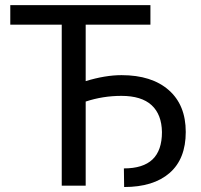

<svg xmlns="http://www.w3.org/2000/svg" viewBox="-20 -731 790 756"><path d="M572.3 -633.8V-710.9H20.5V-633.8H223.1V0H317.4V-331.1C362.3 -346 409.2 -353.5 458 -353.5C510.7 -353.5 550.4 -341.3 576.9 -316.9C603.4 -292.5 617 -257.2 617.7 -210.9C617.7 -162.8 605.3 -126.9 580.6 -103.3C555.8 -79.7 518.2 -67.9 467.8 -67.9L468.8 5.4C545.9 5.4 605.6 -13.1 647.9 -50C690.3 -87 711.4 -140.8 711.4 -211.4C711.4 -282.1 689.1 -337 644.5 -376.2C599.9 -415.4 537.9 -435.1 458.5 -435.1C415.5 -435.1 368.5 -427.2 317.4 -411.6V-633.8Z"/></svg>

Font: Roboto1
Style: rg
Weight: 400
Designer: Google
Version: Version 2.137; 2017